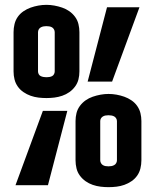

<svg xmlns="http://www.w3.org/2000/svg" viewBox="-20 -765 640 793"><path d="M172 -360Q155 -360 138.5 -362Q122 -364 106.5 -369.5Q91 -375 77 -384.5Q63 -394 53.5 -407.5Q44 -421 40 -437Q36 -453 36 -470V-632Q36 -649 40 -665.5Q44 -682 53.5 -695.5Q63 -709 77 -718.5Q91 -728 106.5 -733.5Q122 -739 138.5 -742Q155 -745 172 -745Q188 -745 204.5 -742Q221 -739 237 -733.5Q253 -728 266.5 -718.5Q280 -709 290 -695.5Q300 -682 304 -665.5Q308 -649 308 -632V-470Q308 -453 304 -437Q300 -421 290 -407.5Q280 -394 266.5 -384.5Q253 -375 237 -369.5Q221 -364 204.5 -362Q188 -360 172 -360ZM342 -428 422 -735H556L443 -428ZM172 -446Q178 -446 184 -447Q190 -448 195 -450.5Q200 -453 203 -458.5Q206 -464 206 -470V-632Q206 -638 203 -643.5Q200 -649 195 -652Q190 -655 183.5 -656Q177 -657 171 -657Q166 -657 160 -656Q154 -655 148.5 -652Q143 -649 140 -643.5Q137 -638 137 -632V-470Q137 -464 140 -458.5Q143 -453 148.5 -450.5Q154 -448 160 -447Q166 -446 172 -446ZM428 8Q412 8 395.5 6Q379 4 363 -1.5Q347 -7 333.5 -16.5Q320 -26 310 -39.5Q300 -53 296 -69.5Q292 -86 292 -103V-265Q292 -282 296 -298Q300 -314 310 -327.5Q320 -341 333.5 -350.5Q347 -360 363 -365.5Q379 -371 395.5 -374Q412 -377 428 -377Q445 -377 461.5 -374Q478 -371 493.5 -365.5Q509 -360 523 -350.5Q537 -341 546.5 -327.5Q556 -314 560 -298Q564 -282 564 -265V-103Q564 -86 560 -69.5Q556 -53 546.5 -39.5Q537 -26 523 -16.5Q509 -7 493.5 -1.5Q478 4 461.5 6Q445 8 428 8ZM44 0 157 -307H258L178 0ZM428 -78Q434 -78 440 -79Q446 -80 451.5 -83Q457 -86 460 -91.5Q463 -97 463 -103V-265Q463 -271 459.5 -276.5Q456 -282 451 -284.5Q446 -287 440 -288Q434 -289 428 -289Q422 -289 416 -288Q410 -287 405 -284Q400 -281 397 -276Q394 -271 394 -265V-103Q394 -97 397 -91.5Q400 -86 405 -83Q410 -80 416 -79Q422 -78 428 -78Z"/></svg>

Font: Iosevka Slab Extended
Style: Bold
Weight: 700
Width: 7
Monospace: yes
Designer: Belleve Invis
Foundry: Belleve Invis
Version: Version 11.1.0; ttfautohint (v1.8.3)